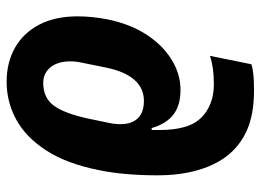

<svg xmlns="http://www.w3.org/2000/svg" viewBox="-126 -666 804 593"><g transform="rotate(90 276.5 -370.0)"><path d="M233 12Q173 12 127.5 -14Q82 -40 56.5 -89Q31 -138 31 -207Q31 -231 33.5 -254Q36 -277 40 -298Q54 -368 86.5 -418.5Q119 -469 164 -497Q209 -525 258 -525Q306 -525 334.5 -503Q363 -481 376 -436H382V-462Q382 -504 373 -536.5Q364 -569 343 -590Q325 -608 299 -618Q273 -628 241 -628Q214 -628 192.5 -625Q171 -622 153 -616L179 -744Q196 -749 214.5 -750.5Q233 -752 260 -752Q323 -752 368 -736Q413 -720 446 -687Q470 -663 487 -628.5Q504 -594 513 -550Q522 -506 522 -454Q522 -403 518 -357.5Q514 -312 506 -273Q486 -173 445 -110Q404 -47 349.5 -17.5Q295 12 233 12ZM236 -101Q283 -101 307 -134Q331 -167 347 -241L359 -299Q361 -307 362.5 -317.5Q364 -328 364 -340Q364 -374 346 -393Q328 -412 292 -412Q253 -412 227 -382.5Q201 -353 189 -294L173 -215Q172 -211 171 -202.5Q170 -194 170 -184Q170 -159 178 -140.5Q186 -122 201 -111.5Q216 -101 236 -101Z"/></g></svg>

Font: IBM Plex Sans
Style: Italic
Weight: 400
Italic angle: -11.31°
Designer: Mike Abbink, Paul van der Laan, Pieter van Rosmalen
Foundry: Bold Monday
Version: Version 3.201